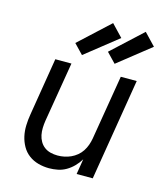

<svg xmlns="http://www.w3.org/2000/svg" viewBox="-116 -870 833 966"><g transform="rotate(15 300.0 -386.5)"><path d="M230 8Q201 8 173.5 0.5Q146 -7 124 -23.5Q102 -40 88.5 -64Q75 -88 69 -115Q63 -142 64 -171.5Q65 -201 70 -230L119 -530H203L151 -218Q148 -199 147.5 -180Q147 -161 150.5 -143.5Q154 -126 163 -110.5Q172 -95 186 -84.5Q200 -74 218 -69.5Q236 -65 255 -65Q272 -65 289.5 -68.5Q307 -72 323.5 -79.5Q340 -87 354.5 -99Q369 -111 379 -126.5Q389 -142 395 -159Q401 -176 404 -193L460 -530H543L456 0H372L385 -80Q373 -60 356 -42.5Q339 -25 318.5 -13Q298 -1 275 3.5Q252 8 230 8ZM413 -585 365 -635 523 -781 582 -719ZM243 -585 195 -635 353 -781 412 -719Z"/></g></svg>

Font: Iosevka Curly Extended Oblique
Style: Regular
Weight: 400
Width: 7
Italic angle: -9°
Monospace: yes
Designer: Belleve Invis
Foundry: Belleve Invis
Version: Version 11.1.0; ttfautohint (v1.8.3)